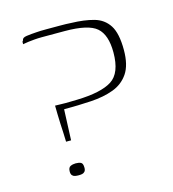

<svg xmlns="http://www.w3.org/2000/svg" viewBox="-78 -525 532 591"><g transform="rotate(-15 188.5 -230.0)"><path d="M107 -110H91Q91 -123 90 -138Q89 -153 88.5 -168Q88 -183 87.5 -198Q87 -213 87 -226Q93 -226 106.5 -225.5Q120 -225 135 -225.5Q150 -226 157 -226Q234 -228 268.5 -250Q303 -272 303 -338Q303 -394 276.5 -417Q250 -440 175 -440H102Q90 -440 78.5 -439Q67 -438 59 -437Q51 -436 46.5 -435Q42 -434 41 -434Q41 -435 41 -437Q41 -439 41 -440.5Q41 -442 42 -443.5Q43 -445 44 -446Q44 -454 58.5 -456Q73 -458 90 -459Q101 -460 121.5 -460Q142 -460 164.5 -460Q187 -460 200 -459Q242 -458 272.5 -449.5Q303 -441 319.5 -415.5Q336 -390 336 -337Q336 -289 318 -262.5Q300 -236 269 -224.5Q238 -213 197.5 -210.5Q157 -208 111 -208ZM78 -18Q78 -31 85.5 -34.5Q93 -38 102 -38Q112 -38 118.5 -35Q125 -32 125 -18Q125 -10 121.5 -6Q118 -2 113 -1Q108 0 102 0Q96 0 90.5 -1Q85 -2 81.5 -6Q78 -10 78 -18Z"/></g></svg>

Font: Genos Thin ExtraLight
Style: Regular
Weight: 250
Version: Version 1.010